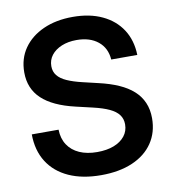

<svg xmlns="http://www.w3.org/2000/svg" viewBox="-83 -812 809 896"><g transform="rotate(-10 321.0 -364.0)"><path d="M324.7 11.7Q236.3 11.7 172.1 -17.3Q107.9 -46.4 73.2 -101.1Q38.6 -155.8 38.1 -231.9H165Q166 -189.5 185.8 -159.4Q205.6 -129.4 241.2 -113.5Q276.9 -97.7 325.2 -97.7Q370.6 -97.7 404.1 -110.6Q437.5 -123.5 456.3 -147.2Q475.1 -170.9 475.1 -202.6Q475.1 -229 460.9 -248Q446.8 -267.1 417 -281Q387.2 -294.9 340.8 -305.7L261.7 -324.2Q156.7 -348.6 105.2 -397.2Q53.7 -445.8 53.7 -522.5Q53.7 -587.9 87.4 -636.2Q121.1 -684.6 181.4 -711.7Q241.7 -738.8 320.8 -738.8Q401.4 -738.8 460.4 -710.9Q519.5 -683.1 552.5 -632.3Q585.4 -581.5 587.4 -511.7H463.9Q460 -566.9 421.4 -598.1Q382.8 -629.4 319.8 -629.4Q279.8 -629.4 248.8 -616.5Q217.8 -603.5 200.4 -581.1Q183.1 -558.6 183.1 -529.3Q183.1 -503.4 197.8 -485.1Q212.4 -466.8 241.5 -453.9Q270.5 -440.9 314 -430.7L386.2 -413.6Q439.5 -401.4 480 -383.5Q520.5 -365.7 548.1 -340.8Q575.7 -315.9 589.8 -283.2Q604 -250.5 604 -209Q604 -142.1 570.3 -92.3Q536.6 -42.5 473.9 -15.4Q411.1 11.7 324.7 11.7Z"/></g></svg>

Font: Inter 28pt SemiBold
Style: Regular
Weight: 600
Designer: Rasmus Andersson
Foundry: rsms
Version: Version 4.001;git-66647c0bb